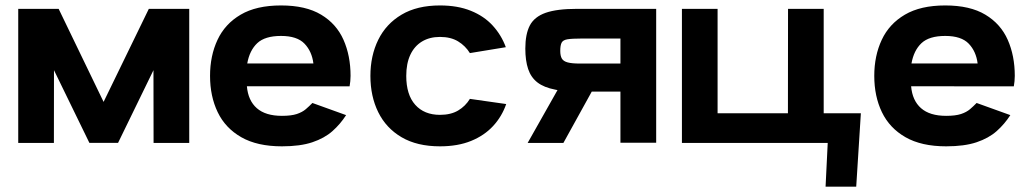

<svg xmlns="http://www.w3.org/2000/svg" viewBox="-20 -533 3840 716"><path d="M313.3 -0.3 181.3 -271.3 181 0H48V-500H198.7L366.3 -153L535 -500H685.7V0H552.7L552.3 -271.3L420.3 -0.3Z M1283.7 -211 900.7 -211.3Q905.3 -158 937.8 -129.5Q970.3 -101 1031.3 -101Q1066 -101 1086.7 -107.8Q1107.3 -114.7 1120.3 -125.8Q1133.3 -137 1145 -149L1270.7 -103.7Q1249.3 -70.3 1219.7 -44Q1190 -17.7 1144.8 -2.5Q1099.7 12.7 1031.3 12.7Q939.3 12.7 879.8 -21.3Q820.3 -55.3 791.8 -114.7Q763.3 -174 763.3 -250Q763.3 -325 791.2 -384.5Q819 -444 877.5 -478.3Q936 -512.7 1028 -512.7Q1120.3 -512.7 1177.5 -478.3Q1234.7 -444 1261 -384.5Q1287.3 -325 1287.3 -250Q1287.3 -239.3 1286.3 -230.2Q1285.3 -221 1283.7 -211ZM902 -296.3H1148.7Q1143.3 -341 1115.7 -370Q1088 -399 1028 -399Q968 -399 939.3 -372Q910.7 -345 902 -296.3Z M1732.3 -335Q1715.7 -362 1688.3 -378.7Q1661 -395.3 1620.7 -395.3Q1582 -395.3 1553.7 -378.2Q1525.3 -361 1510.2 -328.7Q1495 -296.3 1495 -250Q1495 -179.7 1528.5 -142.2Q1562 -104.7 1620.7 -104.7Q1661 -104.7 1688.3 -120.8Q1715.7 -137 1732.3 -164.3L1867.7 -145Q1851.7 -98.7 1819 -63.2Q1786.3 -27.7 1736.8 -7.5Q1687.3 12.7 1620.7 12.7Q1535.3 12.7 1477.5 -21.3Q1419.7 -55.3 1390.5 -114.7Q1361.3 -174 1361.3 -250Q1361.3 -325 1390.5 -384.5Q1419.7 -444 1477.5 -478.3Q1535.3 -512.7 1620.7 -512.7Q1686.7 -512.7 1735.8 -492.8Q1785 -473 1817.3 -437.7Q1849.7 -402.3 1866.3 -357Z M2293.7 -389.3H2149Q2113 -389.3 2096.2 -386.5Q2079.3 -383.7 2074.3 -373.7Q2069.3 -363.7 2069.3 -343.3Q2069.3 -324.7 2075.3 -314.5Q2081.3 -304.3 2097.2 -300.2Q2113 -296 2142.3 -296H2293.7ZM1939 -352Q1939 -405.7 1955.8 -438Q1972.7 -470.3 2014.7 -485.2Q2056.7 -500 2131.7 -500H2427V-0.7H2293.7V-191.3H2186.7L2081 0H1947.7L2059 -197L2050.7 -198.7Q2008.7 -206.7 1984.3 -225.5Q1960 -244.3 1949.5 -275.7Q1939 -307 1939 -352Z M2656 -500V-110.7H2918.3L2918.7 -500H3051.7V-110.7H3190.3L3173 163H3058.7L3066.7 0H2523V-500Z M3760.7 -211 3377.7 -211.3Q3382.3 -158 3414.8 -129.5Q3447.3 -101 3508.3 -101Q3543 -101 3563.7 -107.8Q3584.3 -114.7 3597.3 -125.8Q3610.3 -137 3622 -149L3747.7 -103.7Q3726.3 -70.3 3696.7 -44Q3667 -17.7 3621.8 -2.5Q3576.7 12.7 3508.3 12.7Q3416.3 12.7 3356.8 -21.3Q3297.3 -55.3 3268.8 -114.7Q3240.3 -174 3240.3 -250Q3240.3 -325 3268.2 -384.5Q3296 -444 3354.5 -478.3Q3413 -512.7 3505 -512.7Q3597.3 -512.7 3654.5 -478.3Q3711.7 -444 3738 -384.5Q3764.3 -325 3764.3 -250Q3764.3 -239.3 3763.3 -230.2Q3762.3 -221 3760.7 -211ZM3379 -296.3H3625.7Q3620.3 -341 3592.7 -370Q3565 -399 3505 -399Q3445 -399 3416.3 -372Q3387.7 -345 3379 -296.3Z"/></svg>

Font: Nata Sans
Style: Regular
Weight: 400
Designer: Daniel Uzquiano Cruz
Version: Version 1.001